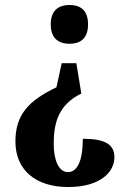

<svg xmlns="http://www.w3.org/2000/svg" viewBox="-20 -560 509 772"><path d="M259 -540C219 -540 184 -521 184 -462C184 -403 219 -384 259 -384C301 -384 334 -403 334 -462C334 -521 301 -540 259 -540ZM307 -184 287 -306H228L207 -209C94 -155 42 -98 42 9C42 124 124 192 254 192C382 192 440 133 440 72C440 16 394 -2 313 -2C313 82 293 132 253 132C216 132 196 83 196 19C196 -63 213 -138 307 -184Z"/></svg>

Font: Noto Serif Armenian ExtraCondensed ExtraBold
Style: Regular
Weight: 800
Width: 2
Designer: Monotype Design Team
Foundry: Monotype Imaging Inc.
Version: Version 2.008